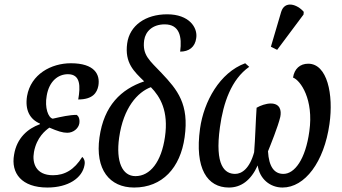

<svg xmlns="http://www.w3.org/2000/svg" viewBox="-20 -829 1532 859"><path d="M192 10C286 10 348 -33 358 -90C362 -109 355 -121 348 -127C312 -69 269 -45 217 -45C140 -45 123 -100 132 -149C144 -215 184 -246 201 -258C238 -242 260 -235 281 -235C308 -235 331 -254 335 -277C338 -299 330 -311 323 -315C291 -315 256 -307 216 -298C196 -302 179 -347 189 -401C200 -466 240 -497 284 -497C341 -497 340 -442 330 -384C395 -384 414 -414 420 -445C429 -496 403 -546 297 -546C209 -546 118 -497 101 -399C91 -336 114 -295 159 -276L158 -273C105 -254 55 -212 43 -137C28 -54 77 10 192 10Z M580 10C706 10 787 -78 806 -215C827 -363 774 -427 703 -502C649 -559 616 -582 625 -649C631 -689 663 -720 717 -720C783 -720 795 -665 786 -598C825 -598 853 -618 858 -659C865 -706 826 -765 728 -765C631 -765 560 -715 549 -635C537 -547 580 -509 625 -465C522 -430 445 -357 425 -214C405 -71 470 10 580 10ZM586 -41C527 -41 498 -106 513 -213C532 -348 596 -417 655 -439C697 -396 735 -332 718 -216C702 -105 652 -41 586 -41Z M1220 -606 1338 -764 1339 -776C1310 -810 1254 -828 1238 -776L1192 -620ZM875 -254C850 -74 908 10 1004 10C1058 10 1102 -21 1133 -89C1141 -29 1188 10 1244 10C1344 10 1430 -104 1454 -274C1473 -407 1444 -544 1359 -544C1322 -544 1297 -521 1291 -482C1325 -469 1384 -384 1364 -242C1347 -116 1298 -51 1248 -51C1207 -51 1183 -83 1179 -152C1189 -177 1224 -263 1234 -306C1240 -335 1233 -366 1191 -366C1171 -366 1145 -357 1128 -347C1124 -290 1122 -209 1117 -148C1097 -75 1062 -51 1032 -51C986 -51 940 -87 964 -260C979 -369 1015 -474 1095 -530L1077 -546C963 -504 892 -375 875 -254Z"/></svg>

Font: Noto Serif ExtraCondensed
Style: Italic
Weight: 400
Width: 2
Italic angle: -12°
Designer: Monotype Design Team
Foundry: Monotype Imaging Inc.
Version: Version 2.014